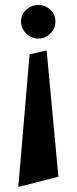

<svg xmlns="http://www.w3.org/2000/svg" viewBox="-20 -527 306 766"><path d="M133 -373Q161 -373 181 -393.5Q201 -414 201 -441Q201 -469 181 -488Q161 -507 133 -507Q105 -507 84.5 -488Q64 -469 64 -441Q64 -414 84.5 -393.5Q105 -373 133 -373ZM166 -326 98 -310 53 219 213 178Z"/></svg>

Font: Amita
Style: Bold
Weight: 700
Designer: Eduardo Rodriguez Tunni, Modular Infotech, Brian J. Bonislawsky
Foundry: Eduardo Rodriguez Tunni, Modular Infotech, Brian J. Bonislawsky
Version: Version 1.003